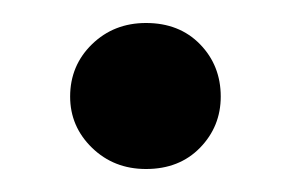

<svg xmlns="http://www.w3.org/2000/svg" viewBox="-20 -142 254 167"><path d="M107 5Q79 5 60 -13.5Q41 -32 41 -58Q41 -85 60 -103.5Q79 -122 107 -122Q136 -122 154 -103.5Q172 -85 172 -58Q172 -32 154 -13.5Q136 5 107 5Z"/></svg>

Font: DMSans_18ptMedium
Style: Regular
Weight: 500
Designer: Colophon Foundry, Jonny Pinhorn
Foundry: Colophon Foundry
Version: Version 4.004;gftools[0.9.30]